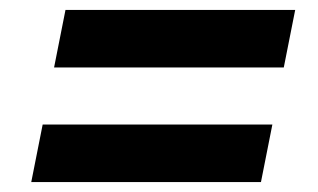

<svg xmlns="http://www.w3.org/2000/svg" viewBox="-20 -499 640 387"><path d="M552 -363H89L112 -479H575ZM506 -132H43L66 -248H529Z"/></svg>

Font: Aneliza
Style: Bold Italic
Weight: 700
Italic angle: -11.31°
Designer: Mike Abbink, Paul van der Laan, Pieter van Rosmalen
Foundry: Bold Monday
Version: Version 3.0